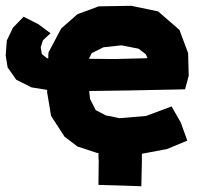

<svg xmlns="http://www.w3.org/2000/svg" viewBox="-53 -528 689 669"><path d="M266.6 -342.8 307.6 -363.3 370.1 -370.1 429.7 -358.4 455.1 -338.9 460.9 -325.2 343.8 -322.3 256.8 -323.2ZM399.4 -212.9 591.8 -216.8 604.5 -263.7 602.5 -342.8 572.3 -423.8 498 -488.3 404.3 -507.8 291 -505.9 216.8 -478.5 160.2 -428.7 116.2 -345.7C115.2 -340.8 115.2 -334 115.2 -324.2C114.3 -325.2 113.3 -325.2 110.4 -325.2L92.8 -339.8L88.9 -363.3L96.7 -387.7L123 -412.1L81.1 -443.4L29.3 -469.7L-7.8 -431.6L-29.3 -386.7L-33.2 -335L-26.4 -293L3.9 -250L56.6 -223.6L111.3 -214.8V-206.1L125 -124L171.9 -51.8L216.8 -17.6L285.2 4.9H290C290 17.6 290 27.3 291 33.2L290 116.2L388.7 119.1L439.5 121.1L441.4 32.2V7.8L529.3 -8.8L599.6 -38.1L577.1 -100.6L544.9 -157.2L456.1 -124L363.3 -116.2L315.4 -126L280.3 -144.5L260.7 -183.6L257.8 -210.9Z"/></svg>

Font: MaokenAssortedSans-TC
Style: Regular
Weight: 500
Version: Version 0.83